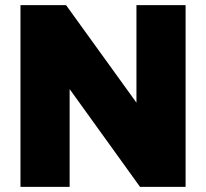

<svg xmlns="http://www.w3.org/2000/svg" viewBox="-20 -730 805 750"><path d="M513 -710H705V0H527L252 -382V0H60V-710H238L513 -329Z"/></svg>

Font: Livvic Black
Style: Regular
Weight: 900
Designer: Jacques Le Bailly, Baron von Fonthausen
Version: Version 1.001; ttfautohint (v1.8.2)